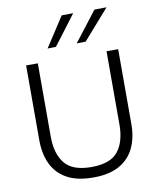

<svg xmlns="http://www.w3.org/2000/svg" viewBox="-103 -1049 936 1138"><g transform="rotate(-10 365.5 -480.0)"><path d="M366 10.5Q268.5 10.5 207.2 -23.8Q146 -58 117 -119.5Q88 -181 88 -262.5V-713H158.5V-271.5Q158.5 -169 205.2 -110.8Q252 -52.5 365.5 -52.5Q480 -52.5 526 -110.5Q572 -168.5 572 -272.5V-713H642V-262.5Q642 -181 613 -119.5Q584 -58 523 -23.8Q462 10.5 366 10.5ZM406 -789.5Q440.5 -834 475.2 -879Q510 -924 544 -968.5L617 -969.5Q577 -923.5 538 -879.2Q499 -835 460 -790.5ZM230.5 -789.5Q260 -834.5 289 -879Q318 -923.5 347 -968.5L416.5 -969.5Q382 -923.5 348.5 -879.2Q315 -835 281 -790.5Z"/></g></svg>

Font: Commissioner Light
Style: Regular
Weight: 300
Designer: Kostas Bartsokas
Foundry: Kostas Bartsokas
Version: Version 1.000; ttfautohint (v1.8.3)